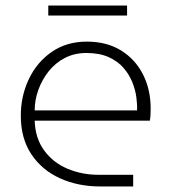

<svg xmlns="http://www.w3.org/2000/svg" viewBox="-20 -672 617 692"><path d="M341 0Q261 0 196 -29.5Q131 -59 93 -116Q55 -173 55 -255Q55 -326 84 -387Q113 -448 166.5 -485Q220 -522 293 -522Q365 -522 416.5 -490Q468 -458 495.5 -403.5Q523 -349 523 -281Q523 -270 522.5 -259Q522 -248 520 -237H105Q107 -174 139 -130Q171 -86 223 -64Q275 -42 335 -42H460V0ZM105 -274H474Q475 -294 471.5 -321Q468 -348 457 -375.5Q446 -403 425.5 -427Q405 -451 372 -466Q339 -481 291 -481Q248 -481 213.5 -463Q179 -445 155 -414.5Q131 -384 118 -347.5Q105 -311 105 -274ZM154 -616V-652H438V-616Z"/></svg>

Font: MuseoModerno Thin ExtraLight
Style: Regular
Weight: 250
Version: Version 1.002